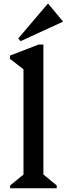

<svg xmlns="http://www.w3.org/2000/svg" viewBox="-20 -1002 354 1022"><path d="M34 0V-15L105 -73V-633L33 -689V-706L186 -765H211V-73L282 -15V0ZM90 -783 77 -797 234 -982H237L314 -889V-886Z"/></svg>

Font: Platypi
Style: Regular
Weight: 400
Designer: David Sargent
Foundry: Bolt Cutter Type
Version: Version 1.200; ttfautohint (v1.8.4.7-5d5b)